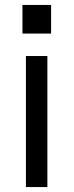

<svg xmlns="http://www.w3.org/2000/svg" viewBox="-20 -737 298 778"><path d="M71 -717H187V-601H71ZM85 -510H172V21H85Z"/></svg>

Font: Stick
Style: Regular
Weight: 400
Designer: Fontworks Inc.
Foundry: Fontworks Inc.
Version: Version 1.100